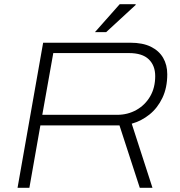

<svg xmlns="http://www.w3.org/2000/svg" viewBox="-20 -888 851 908"><path d="M63 0 184 -686H596Q655 -686 693.5 -667Q732 -648 751.5 -614.5Q771 -581 771 -537Q771 -473 748 -425Q725 -377 687 -346.5Q649 -316 603 -303L701 0H641L545 -295H171L119 0ZM180 -345H534Q584 -345 625 -368Q666 -391 690 -432Q714 -473 714 -528Q714 -578 683.5 -607.5Q653 -637 590 -637H232ZM429 -736 546 -868H621L622 -865L482 -736Z"/></svg>

Font: Archivo SemiExpanded Thin
Style: Italic
Weight: 250
Width: 6
Italic angle: -10°
Designer: Hector Gatti
Foundry: Omnibus-Type
Version: Version 2.001